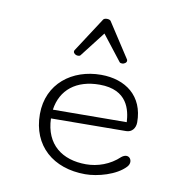

<svg xmlns="http://www.w3.org/2000/svg" viewBox="-73 -694 752 773"><g transform="rotate(10 302.5 -307.5)"><path d="M303.2 -623C296.9 -623 290.5 -621.1 288.1 -617.2L198.2 -479C195.8 -476.6 194.8 -473.1 194.8 -470.7C194.8 -462.9 204.1 -456.5 212.9 -456.5C216.8 -456.5 221.7 -457 224.1 -460.9L303.2 -563L382.8 -460.9C385.3 -457 390.1 -456.5 394 -456.5C402.8 -456.5 412.1 -462.9 412.1 -470.7C412.1 -473.1 411.1 -476.6 408.7 -479L318.8 -617.2C316.4 -621.1 309.6 -623 303.2 -623ZM151.9 -225.1C163.6 -308.1 225.1 -356.9 320.3 -356.9C436 -356.9 450.7 -274.9 453.6 -227.1ZM319.3 -397C201.7 -397 103.5 -323.7 103.5 -198.7C103.5 -68.8 194.3 8.3 324.7 8.3C375.5 8.3 450.7 -12.2 486.8 -51.3C492.7 -57.6 495.6 -64.9 495.6 -71.8C495.6 -83.5 487.8 -93.3 476.1 -93.3C470.2 -93.3 463.4 -90.8 456.1 -85C418 -48.8 368.2 -31.7 320.8 -31.7C224.1 -31.7 153.8 -82.5 150.4 -189L457.5 -191.4C480.5 -191.4 495.1 -209.5 495.1 -233.9C495.1 -340.8 419.9 -397 319.3 -397Z"/></g></svg>

Font: Cutive Mono
Style: Regular
Weight: 400
Monospace: yes
Designer: Vernon Adams
Foundry: Vernon Adams
Version: Version 1.002